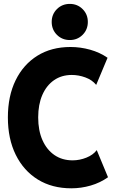

<svg xmlns="http://www.w3.org/2000/svg" viewBox="-20 -972 603 999"><path d="M351.1 7.8Q251 7.8 177 -37.8Q103 -83.5 62 -166.5Q21 -249.5 21 -360.8Q21 -472.2 61.3 -554.4Q101.6 -636.7 174.6 -682.1Q247.6 -727.5 346.7 -727.5Q398.4 -727.5 449 -713.4Q499.5 -699.2 539.6 -671.4L480.5 -530.3Q459.5 -556.2 424.3 -569.1Q389.2 -582 353.5 -582Q300.3 -582 261 -554.7Q221.7 -527.3 200.2 -477.8Q178.7 -428.2 178.7 -361.3Q178.7 -293 200.9 -242.9Q223.1 -192.9 263.2 -165.3Q303.2 -137.7 357.9 -137.7Q394.5 -137.7 429.7 -151.9Q464.8 -166 483.4 -190.9L542 -49.8Q501.5 -21 451.9 -6.6Q402.3 7.8 351.1 7.8ZM343.3 -763.7Q303.2 -763.7 276.1 -790.8Q249 -817.9 249 -857.9Q249 -897.5 276.1 -924.6Q303.2 -951.7 343.3 -951.7Q382.8 -951.7 409.9 -924.6Q437 -897.5 437 -857.9Q437 -817.9 409.9 -790.8Q382.8 -763.7 343.3 -763.7Z"/></svg>

Font: Reddit Sans Condensed ExtraBold
Style: Regular
Weight: 800
Designer: Stephen Hutchings
Foundry: Reddit
Version: Version 1.014